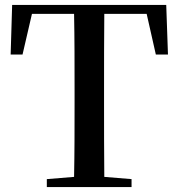

<svg xmlns="http://www.w3.org/2000/svg" viewBox="-20 -755 720 775"><path d="M23 -535H71L109 -699H279C281 -598 281 -496 281 -393V-342C281 -241 281 -140 279 -41L169 -32V0H511V-32L401 -41C400 -141 400 -242 400 -343V-393C400 -496 400 -598 401 -699H572L609 -535H658L651 -735H29Z"/></svg>

Font: Noto Serif CJK JP SemiBold
Style: Regular
Weight: 600
Designer: Ryoko NISHIZUKA 西塚涼子 (kana & ideographs); Frank Grießhammer (Latin, Greek & Cyrillic); Wenlong ZHANG 张文龙 (bopomofo); San
Foundry: Adobe
Version: Version 2.001;hotconv 1.1.0;makeotfexe 2.6.0